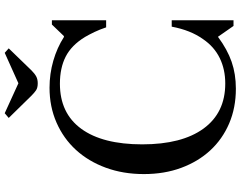

<svg xmlns="http://www.w3.org/2000/svg" viewBox="-123 -887 1020 814"><g transform="rotate(-90 387.0 -480.0)"><path d="M56 -380C56 -322 64.8 -269.2 82.5 -221.5C100.2 -173.8 124.8 -132.8 156.5 -98.5C188.2 -64.2 226.2 -37.5 270.5 -18.5C314.8 0.5 364 10 418 10C459.3 10 497.3 4 532 -8C566.7 -20 602 -39.3 638 -66L684 0H708V-262H681C671 -208.7 653.3 -164.3 628 -129C606.7 -97.7 580 -74.2 548 -58.5C516 -42.8 480 -35 440 -35C357.3 -35 293.7 -65.7 249 -127C204.3 -188.3 182 -275 182 -387C182 -499 204 -585.2 248 -645.5C292 -705.8 355.7 -736 439 -736C483.7 -736 522 -727.8 554 -711.5C586 -695.2 613.7 -668 637 -630C644.3 -617.3 651.5 -603.7 658.5 -589C665.5 -574.3 672 -558 678 -540H708V-770H690L641 -719H637C607 -738.3 573.5 -753.3 536.5 -764C499.5 -774.7 461.3 -780 422 -780C368.7 -780 319.5 -770.2 274.5 -750.5C229.5 -730.8 190.8 -703.3 158.5 -668C126.2 -632.7 101 -590.5 83 -541.5C65 -492.5 56 -438.7 56 -380ZM441 -830C452.3 -830 462 -832.2 470 -836.5C478 -840.8 486.7 -847.7 496 -857L589 -953L570 -970L441 -912L314 -970L294 -953L388 -857C396.7 -848.3 404.5 -841.7 411.5 -837C418.5 -832.3 428.3 -830 441 -830Z"/></g></svg>

Font: Libre Caslon Text
Style: Regular
Weight: 400
Designer: Pablo Impallari, Rodrigo Fuenzalida
Foundry: Pablo Impallari, Rodrigo Fuenzalida
Version: Version 1.000; ttfautohint (v0.93) -l 8 -r 50 -G 200 -x 14 -